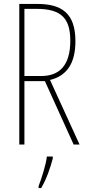

<svg xmlns="http://www.w3.org/2000/svg" viewBox="-20 -734 444 975"><path d="M169 -714H78V0H104V-322H208L354 0H384L234 -328C320 -349 363 -413 363 -525C363 -668 292 -714 169 -714ZM166 -689C290 -689 337 -642 337 -527C337 -398 278 -348 190 -348H104V-689ZM248 71V61H218C214 101 190 175 176 211V221H189C216 176 236 117 248 71Z"/></svg>

Font: Noto Sans Armenian ExtraCondensed Thin
Style: Regular
Weight: 100
Width: 2
Designer: Monotype Design Team
Foundry: Monotype Imaging Inc.
Version: Version 2.008